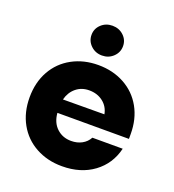

<svg xmlns="http://www.w3.org/2000/svg" viewBox="-132 -815 843 928"><g transform="rotate(20 290.0 -351.0)"><path d="M290 -510Q365 -510 424.5 -477.5Q484 -445 517 -386Q550 -327 550 -250V-225H182Q186 -176 216 -148Q246 -120 290 -120Q321 -120 345 -133Q369 -146 382 -170H538Q518 -87 452 -38.5Q386 10 290 10Q215 10 155.5 -22.5Q96 -55 63 -114Q30 -173 30 -250Q30 -327 63 -386Q96 -445 155.5 -477.5Q215 -510 290 -510ZM398 -296Q391 -334 361.5 -357Q332 -380 290 -380Q251 -380 223 -357Q195 -334 185 -295ZM370 -636Q370 -604 346.5 -581.5Q323 -559 289 -559Q255 -559 231.5 -581.5Q208 -604 208 -636Q208 -668 231.5 -690Q255 -712 289 -712Q323 -712 346.5 -690Q370 -668 370 -636Z"/></g></svg>

Font: Goli Bold
Style: Regular
Weight: 700
Designer: jaikishan Patel
Foundry: MagicType
Version: Version 1.000